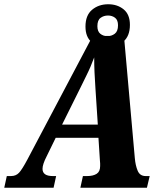

<svg xmlns="http://www.w3.org/2000/svg" viewBox="-59 -883 756 903"><path d="M-39 0 -27 -55H-7Q16 -55 30.5 -70.5Q45 -86 70 -133L377 -714H524L575 -140Q578 -105 588.5 -80Q599 -55 626 -55H645L632 0H319L331 -55H351Q379 -55 395.5 -65.5Q412 -76 412 -102Q412 -108 412 -114.5Q412 -121 411 -127L404 -235H203L160 -147Q141 -110 141 -89Q141 -55 189 -55H205L193 0ZM321 -474 233 -297H401L390 -465Q387 -509 385.5 -543Q384 -577 384 -613Q375 -589 366.5 -569Q358 -549 347 -527Q336 -505 321 -474ZM444 -660Q401 -660 372 -684.5Q343 -709 343 -758Q343 -811 374 -837Q405 -863 450 -863Q493 -863 522.5 -839Q552 -815 552 -766Q552 -713 520.5 -686.5Q489 -660 444 -660ZM446 -713Q466 -713 481 -724.5Q496 -736 496 -764Q496 -789 482 -799.5Q468 -810 449 -810Q429 -810 414 -799Q399 -788 399 -760Q399 -735 413 -724Q427 -713 446 -713Z"/></svg>

Font: Noto Serif Condensed ExtraBold
Style: Italic
Weight: 800
Width: 3
Italic angle: -12°
Designer: Monotype Design Team
Foundry: Monotype Imaging Inc.
Version: Version 2.014; ttfautohint (v1.8.4.7-5d5b)